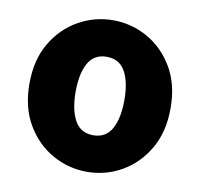

<svg xmlns="http://www.w3.org/2000/svg" viewBox="-70 -657 775 745"><g transform="rotate(10 317.5 -284.5)"><path d="M318 14Q246 14 182.5 -21.5Q119 -57 79.5 -124Q40 -191 40 -285Q40 -379 79.5 -445.5Q119 -512 182.5 -547.5Q246 -583 318 -583Q391 -583 454 -547.5Q517 -512 556.5 -445.5Q596 -379 596 -285Q596 -191 556.5 -124Q517 -57 454 -21.5Q391 14 318 14ZM318 -130Q368 -130 391 -172Q414 -214 414 -285Q414 -356 391 -397.5Q368 -439 318 -439Q268 -439 245 -397.5Q222 -356 222 -285Q222 -214 245 -172Q268 -130 318 -130Z"/></g></svg>

Font: Source Han Sans CN Heavy
Style: Regular
Weight: 900
Designer: Ryoko NISHIZUKA 西塚涼子 (kana, bopomofo & ideographs); Paul D. Hunt (Latin, Greek & Cyrillic); Sandoll Communications 산돌커뮤니
Foundry: Adobe
Version: Version 2.000;hotconv 1.0.107;makeotfexe 2.5.65593